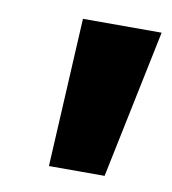

<svg xmlns="http://www.w3.org/2000/svg" viewBox="-49 -824 369 411"><g transform="rotate(10 135.5 -618.5)"><path d="M204 -457H83L100 -780H271Z"/></g></svg>

Font: Tanohe Sans
Style: Bold Italic
Weight: 700
Designer: Village Type and Design LLC & Cristiano Sobral
Foundry: Cooper Hewitt Smithsonian Design Museum
Version: Version 1.00;September 29, 2021;FontCreator 13.0.0.2655 64-b